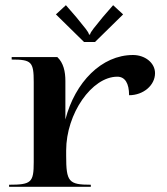

<svg xmlns="http://www.w3.org/2000/svg" viewBox="-20 -720 642 740"><path d="M195.5 -664.5 304 -558H346L454.5 -664.5L416 -700L376.5 -654.5C344.6 -614.8 329 -597.7 327 -587H323C321 -597.7 308.6 -611.1 273.5 -654.5L234 -700ZM15 0H330V-8C244.5 -8 235 -19.2 235 -120V-140C235 -282.2 334.1 -424.4 432.1 -424.4C461.6 -424.4 477.5 -399.4 477.5 -353C532.5 -353 577.5 -391.1 577.5 -438C577.5 -477.6 539.2 -508 492.5 -508C371.6 -508 269.2 -403.2 232 -259.4V-408C232 -444.2 224.7 -477.6 201 -500H25V-490.5C101.5 -490.5 110 -481.8 110 -403.5V-95C110 -16.7 100.5 -8 15 -8Z"/></svg>

Font: Prida01
Style: Black
Weight: 900
Designer: gluk
Foundry: gluk
Version: Version 00.072